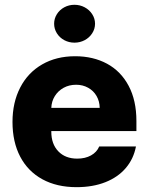

<svg xmlns="http://www.w3.org/2000/svg" viewBox="-20 -772 622 802"><path d="M32.2 -262.7Q32.2 -344.2 64.5 -406.5Q96.7 -468.8 156 -502.9Q215.3 -537.1 293.9 -537.1Q369.1 -537.1 427 -505.9Q484.9 -474.6 517.3 -413.6Q549.8 -352.5 549.8 -266.6V-224.6H194.3V-221.7Q194.3 -170.4 223.6 -139.9Q252.9 -109.4 302.7 -109.4Q335.9 -109.4 360.1 -122.8Q384.3 -136.2 394.5 -160.2H547.9Q538.1 -108.4 505.4 -70.1Q472.7 -31.7 420.2 -11Q367.7 9.8 299.8 9.8Q217.3 9.8 157 -23.2Q96.7 -56.2 64.5 -117.4Q32.2 -178.7 32.2 -262.7ZM396.5 -321.3Q396 -349.1 383.3 -371.1Q370.6 -393.1 348.1 -405.5Q325.7 -418 297.9 -418Q269 -418 245.8 -405.3Q222.7 -392.6 209 -370.6Q195.3 -348.6 194.3 -321.3ZM206.1 -672.9Q206.1 -694.3 217.5 -712.6Q229 -731 248.5 -741.5Q268.1 -752 291 -752Q314 -752 333.7 -741.5Q353.5 -731 365.2 -712.6Q377 -694.3 377 -672.9Q377 -651.4 365.2 -633.1Q353.5 -614.7 333.7 -604.2Q314 -593.8 291 -593.8Q268.1 -593.8 248.5 -604.2Q229 -614.7 217.5 -633.1Q206.1 -651.4 206.1 -672.9Z"/></svg>

Font: Pretendard ExtraBold
Style: Regular
Weight: 800
Designer: Base glyphs from Inter by Rasmus Andersson; Hangeul glyphs from Noto Sans CJK(Source Han Sans) by Jang Soo-young and Kan
Foundry: Kil Hyung-jin
Version: Version 1.309